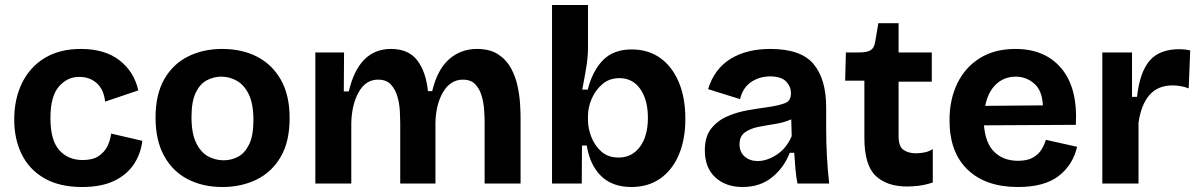

<svg xmlns="http://www.w3.org/2000/svg" viewBox="-20 -735 4803 769"><path d="M309 14Q219 14 158.5 -20.5Q98 -55 67.5 -116Q37 -177 37 -256Q37 -339 68.5 -403Q100 -467 159.5 -503Q219 -539 304 -539Q400 -539 458.5 -493.5Q517 -448 534 -373L401 -328Q396 -376 368 -401.5Q340 -427 297 -427Q249 -427 215.5 -388Q182 -349 182 -262Q182 -173 217.5 -133.5Q253 -94 311 -94Q351 -94 374.5 -109.5Q398 -125 410 -149Q422 -173 425 -200L550 -171Q544 -119 516 -77Q488 -35 437 -10.5Q386 14 309 14Z M871 14Q792 14 731.5 -17.5Q671 -49 637 -111Q603 -173 603 -264Q603 -356 637.5 -417Q672 -478 732.5 -508.5Q793 -539 870 -539Q949 -539 1009.5 -508Q1070 -477 1105 -415.5Q1140 -354 1140 -262Q1140 -168 1104.5 -107Q1069 -46 1008 -16Q947 14 871 14ZM876 -93Q907 -93 934 -107.5Q961 -122 978 -157Q995 -192 995 -254Q995 -319 976.5 -357Q958 -395 928.5 -411.5Q899 -428 866 -428Q836 -428 808.5 -413.5Q781 -399 764 -364Q747 -329 747 -266Q747 -201 765.5 -163Q784 -125 813 -109Q842 -93 876 -93Z M1243 0V-525H1358L1357 -369H1377Q1417 -539 1546 -539Q1616 -539 1651 -493.5Q1686 -448 1694 -370H1711Q1732 -457 1779 -498Q1826 -539 1890 -539Q1942 -539 1975 -517.5Q2008 -496 2026.5 -462Q2045 -428 2053 -390Q2061 -352 2063 -319Q2065 -286 2065 -266V0H1921V-249Q1921 -268 1919 -296Q1917 -324 1909 -351.5Q1901 -379 1883.5 -397.5Q1866 -416 1834 -416Q1785 -416 1755.5 -367.5Q1726 -319 1724 -244V0H1583V-243Q1583 -261 1581.5 -290Q1580 -319 1572 -347.5Q1564 -376 1546 -396Q1528 -416 1494 -416Q1445 -416 1417 -366.5Q1389 -317 1387 -243V0Z M2509 14Q2433 14 2388 -29.5Q2343 -73 2330 -152H2311L2310 0H2191V-715H2335V-543Q2335 -507 2328 -464.5Q2321 -422 2312 -376H2334Q2353 -451 2395 -494Q2437 -537 2510 -537Q2576 -537 2624 -503Q2672 -469 2698.5 -406.5Q2725 -344 2725 -259Q2725 -177 2699 -115.5Q2673 -54 2624.5 -20Q2576 14 2509 14ZM2458 -104Q2511 -104 2543 -147Q2575 -190 2575 -263Q2575 -335 2544.5 -378.5Q2514 -422 2461 -422Q2420 -422 2392 -397.5Q2364 -373 2349.5 -338.5Q2335 -304 2335 -272V-253Q2335 -222 2348 -187.5Q2361 -153 2388 -128.5Q2415 -104 2458 -104Z M2954 14Q2887 14 2845 -24.5Q2803 -63 2803 -133Q2803 -188 2828.5 -220Q2854 -252 2893 -269Q2932 -286 2975.5 -293.5Q3019 -301 3056 -306Q3103 -313 3125.5 -322.5Q3148 -332 3148 -361Q3148 -389 3128 -409Q3108 -429 3065 -429Q3022 -429 2988.5 -406.5Q2955 -384 2944 -338L2816 -378Q2841 -459 2905.5 -499Q2970 -539 3065 -539Q3188 -539 3238.5 -478.5Q3289 -418 3289 -305V-217Q3289 -108 3301 0H3174Q3169 -25 3166 -57Q3163 -89 3161 -123H3143Q3121 -65 3073 -25.5Q3025 14 2954 14ZM3015 -90Q3052 -90 3091 -115.5Q3130 -141 3151 -190L3149 -257Q3120 -244 3084.5 -238.5Q3049 -233 3016.5 -226.5Q2984 -220 2963 -204.5Q2942 -189 2942 -157Q2942 -126 2962.5 -108Q2983 -90 3015 -90Z M3613 12Q3532 12 3487 -31Q3442 -74 3442 -183V-412H3365L3368 -525H3421Q3452 -525 3466.5 -533.5Q3481 -542 3485 -566L3498 -642H3579V-525H3712V-408H3579V-189Q3579 -148 3599 -134.5Q3619 -121 3648 -121Q3667 -121 3685 -125Q3703 -129 3716 -138V-4Q3685 6 3659 9Q3633 12 3613 12Z M4057 14Q3928 14 3855.5 -55.5Q3783 -125 3783 -253Q3783 -337 3814.5 -401.5Q3846 -466 3905 -502.5Q3964 -539 4047 -539Q4166 -539 4231.5 -460.5Q4297 -382 4289 -235L3921 -233Q3927 -160 3963.5 -125.5Q4000 -91 4057 -91Q4094 -91 4116.5 -103.5Q4139 -116 4151 -135.5Q4163 -155 4169 -175L4294 -147Q4277 -74 4220 -30Q4163 14 4057 14ZM4048 -428Q4002 -428 3969.5 -397.5Q3937 -367 3926 -311L4157 -313Q4154 -373 4122 -400.5Q4090 -428 4048 -428Z M4395 0V-525H4514V-347H4534Q4545 -446 4584.5 -492Q4624 -538 4704 -538Q4713 -538 4723 -537Q4733 -536 4747 -533L4741 -381Q4726 -387 4708.5 -390Q4691 -393 4677 -393Q4617 -393 4583.5 -354Q4550 -315 4540 -243V0Z"/></svg>

Font: Bricolage Grotesque 10pt Bricolage Grotesque 10pt Regular
Style: Bold
Weight: 700
Designer: Mathieu Triay
Foundry: Atelier Triay
Version: Version 1.000; ttfautohint (v1.8.4.7-5d5b);gftools[0.9.32]